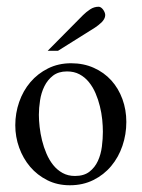

<svg xmlns="http://www.w3.org/2000/svg" viewBox="-20 -533 417 564"><path d="M351.1 -174.8Q351.1 -138.2 339.6 -104.5Q328.1 -70.8 306.6 -45.2Q285.2 -19.5 254.4 -4.2Q223.6 11.2 185.1 11.2Q148.4 11.2 118.9 -3.7Q89.4 -18.6 68.6 -43Q47.9 -67.4 36.4 -99.1Q24.9 -130.9 24.9 -165Q24.9 -200.7 36.4 -233.6Q47.9 -266.6 69.3 -291.7Q90.8 -316.9 121.1 -332Q151.4 -347.2 189 -347.2Q225.6 -347.2 255.6 -333.7Q285.6 -320.3 306.9 -296.9Q328.1 -273.4 339.6 -241.9Q351.1 -210.4 351.1 -174.8ZM282.2 -146Q282.2 -162.1 280.3 -181.6Q278.3 -201.2 273.4 -220.9Q268.6 -240.7 260.7 -259Q252.9 -277.3 241.2 -291.7Q229.5 -306.2 213.6 -314.7Q197.8 -323.2 176.8 -323.2Q151.9 -323.2 135.7 -310.8Q119.6 -298.3 110.4 -279.5Q101.1 -260.7 97.7 -238.3Q94.2 -215.8 94.2 -195.8Q94.2 -179.7 96.4 -160.2Q98.6 -140.6 103.5 -120.6Q108.4 -100.6 116.5 -81.8Q124.5 -63 136.2 -48.3Q147.9 -33.7 163.8 -24.9Q179.7 -16.1 200.2 -16.1Q226.6 -16.1 242.7 -28.6Q258.8 -41 267.6 -60.3Q276.4 -79.6 279.3 -102.5Q282.2 -125.5 282.2 -146ZM289.1 -488.8Q289.1 -482.9 286.1 -477.5Q283.2 -472.2 278.6 -467.5Q273.9 -462.9 268.8 -459Q263.7 -455.1 259.3 -452.1L150.4 -383.8H120.1L224.1 -488.8Q233.4 -498 244.9 -505.6Q256.3 -513.2 270 -513.2Q273.4 -513.2 276.9 -510.7Q280.3 -508.3 283 -504.6Q285.6 -501 287.4 -496.6Q289.1 -492.2 289.1 -488.8Z"/></svg>

Font: Scheherazade Urdu
Style: Regular
Weight: 400
Designer: SIL International
Foundry: SIL International
Version: Version 1.005 (build 117/117)